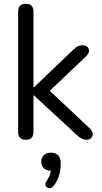

<svg xmlns="http://www.w3.org/2000/svg" viewBox="-20 -732 540 1015"><path d="M116 7Q76 7 76 -35V-671Q76 -712 116 -712Q157 -712 157 -671V-270H159L364 -466Q375 -476 381 -481Q387 -486 396.5 -489.5Q406 -493 417 -493Q441 -493 448.5 -474.5Q456 -456 438 -437L243 -252L457 -51Q476 -31 468 -12Q460 7 437 7Q411 7 381 -23L159 -228H157V-35Q157 7 116 7ZM264 250Q246 271 228.5 258.5Q211 246 228 222Q244 199 249 171Q225 170 211.5 157Q198 144 198 123Q198 101 212 88Q226 75 249 75Q301 75 301 133Q301 204 264 250Z"/></svg>

Font: Nunito
Style: Regular
Weight: 400
Designer: Vernon Adams
Foundry: Vernon Adams
Version: Version 3.602